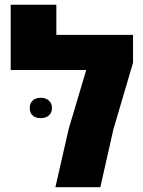

<svg xmlns="http://www.w3.org/2000/svg" viewBox="-20 -777 592 797"><path d="M532.2 -632.3V-516.6L449.2 -234.9L449.7 -235.4L396.5 0H210L265.1 -241.7L337.9 -486.3H24.4V-757.3H213.9V-632.3ZM103.5 -328.6Q103.5 -348.6 115.7 -359.9Q127.9 -371.1 149.2 -371.1Q170.4 -371.1 183.1 -359.4Q195.8 -347.7 195.8 -328.6Q195.8 -309.6 183.1 -298.1Q170.4 -286.6 148.9 -286.6Q127.4 -286.6 115.5 -297.6Q103.5 -308.6 103.5 -328.6Z"/></svg>

Font: Open Sans Hebrew Extra Bold
Style: Regular
Weight: 800
Foundry: Ascender Corporation, Yanek Iontef
Version: Version 2.001;PS 002.001;hotconv 1.0.70;makeotf.lib2.5.58329